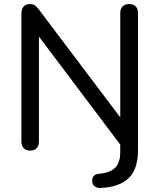

<svg xmlns="http://www.w3.org/2000/svg" viewBox="-20 -732 781 942"><path d="M476 190Q459 191 448.5 185Q438 179 434.5 168.5Q431 158 432.5 147.5Q434 137 442 129.5Q450 122 463 121Q516 117 543 93Q570 69 570 13V-40L587 0L148 -583H171V-38Q171 -17 160 -5Q149 7 128 7Q108 7 96.5 -5Q85 -17 85 -38V-665Q85 -688 96 -700Q107 -712 125 -712Q142 -712 151 -706Q160 -700 171 -685L595 -123H570V-667Q570 -689 581.5 -700.5Q593 -712 614 -712Q635 -712 646 -700.5Q657 -689 657 -667V3Q657 100 610.5 143Q564 186 476 190Z"/></svg>

Font: Nunito Medium
Style: Regular
Weight: 500
Designer: Vernon Adams
Foundry: Vernon Adams
Version: Version 3.601